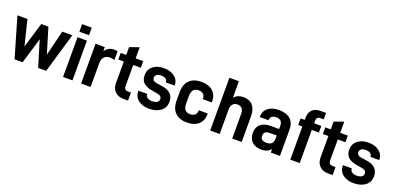

<svg xmlns="http://www.w3.org/2000/svg" viewBox="1 -1521 4832 2359"><g transform="rotate(20 2417.0 -342.0)"><path d="M140.1 -520 221.2 -189.9 320.8 -520H414.1L514.2 -189.9L595.2 -520H727.1L574.2 0H469.2L367.2 -336.9L266.1 0H161.1L8.8 -520Z M918.9 -689.9V-590.8H793V-689.9ZM918 -520V0H794.9V-520Z M1151.4 -520V-465.8Q1170.9 -498 1202.6 -515.1Q1231.9 -530.8 1274.4 -530.8Q1298.8 -530.8 1316.4 -526.9V-411.1Q1280.3 -421.9 1254.4 -421.9Q1209 -421.9 1182.6 -394Q1154.8 -366.2 1154.8 -312V0H1030.8V-520Z M1554.7 -158.2Q1554.7 -105 1605.5 -105H1644.5V0H1585.4Q1514.6 0 1473.6 -41Q1431.6 -81.5 1431.6 -149.9V-433.1H1359.4V-520H1431.6V-622.1L1554.7 -665V-520H1654.3V-433.1H1554.7Z M1775.9 -38.1Q1722.2 -81.1 1722.2 -153.8V-158.2H1837.9V-155.8Q1837.9 -127.4 1861.8 -110.8Q1884.3 -94.2 1922.9 -94.2Q1964.4 -94.2 1986.8 -108.9Q2010.3 -122.6 2010.3 -151.9Q2010.3 -175.8 1993.2 -189Q1976.1 -202.1 1936 -208L1880.9 -216.8Q1804.7 -230 1766.1 -265.1Q1729 -299.3 1729 -365.2Q1729 -439.9 1784.2 -482.9Q1837.9 -525.9 1922.9 -525.9Q1982.9 -525.9 2025.9 -506.8Q2070.3 -486.3 2095.2 -453.1Q2119.1 -418.9 2119.1 -375V-369.1H2003.9V-372.1Q2003.9 -399.4 1982.9 -414.1Q1959.5 -429.2 1922.9 -429.2Q1885.7 -429.2 1865.2 -414.1Q1845.2 -399.4 1845.2 -374Q1845.2 -350.1 1860.8 -337.9Q1876 -324.2 1911.1 -319.8L1972.2 -311Q2049.8 -300.8 2088.9 -263.2Q2127.9 -225.6 2127.9 -161.1Q2127.9 -81.1 2069.8 -38.1Q2010.3 5.9 1918.9 5.9Q1831.1 5.9 1775.9 -38.1Z M2261.7 -46.9Q2204.6 -99.6 2204.6 -211.9V-309.1Q2204.6 -420.4 2261.7 -473.1Q2317.4 -525.9 2415.5 -525.9Q2512.2 -525.9 2565.4 -477.1Q2619.6 -427.2 2619.6 -340.8V-331.1H2501.5V-336.9Q2501.5 -374.5 2479.5 -395Q2457 -416 2417.5 -416Q2327.6 -416 2327.6 -307.1V-212.9Q2327.6 -154.3 2351.6 -128.9Q2373.5 -104 2417.5 -104Q2456.5 -104 2479.5 -124Q2501.5 -143.1 2501.5 -180.2V-186H2619.6V-179.2Q2619.6 -93.8 2565.4 -43.9Q2511.2 5.9 2415.5 5.9Q2317.4 5.9 2261.7 -46.9Z M2842.8 -689.9V-474.1Q2866.2 -500.5 2896.5 -513.2Q2926.8 -525.9 2962.4 -525.9Q3043.9 -525.9 3086.4 -477.1Q3130.4 -426.3 3130.4 -338.9V0H3006.3V-324.2Q3006.3 -369.6 2984.4 -393.1Q2961.4 -416 2925.8 -416Q2889.2 -416 2866.7 -392.1Q2842.8 -368.2 2842.8 -324.2V0H2718.8V-689.9Z M3578.1 -480Q3630.9 -433.6 3630.9 -341.8V0H3511.2V-44.9Q3485.4 -17.6 3458 -5.9Q3429.2 5.9 3388.2 5.9Q3307.1 5.9 3264.2 -37.1Q3220.2 -81.1 3220.2 -155.8Q3220.2 -226.1 3267.1 -267.1Q3313 -307.1 3397.9 -307.1H3508.3V-348.1Q3508.3 -431.2 3425.3 -431.2Q3390.1 -431.2 3370.1 -414.1Q3349.1 -396 3349.1 -367.2V-363.8H3233.9V-368.2Q3233.9 -440.9 3286.1 -483.9Q3339.4 -525.9 3426.3 -525.9Q3525.9 -525.9 3578.1 -480ZM3487.3 -117.2Q3508.3 -139.6 3508.3 -185.1V-222.2H3418Q3339.8 -222.2 3339.8 -159.2Q3339.8 -94.2 3416 -94.2Q3464.4 -94.2 3487.3 -117.2Z M3902.3 -594.2Q3889.2 -581.1 3889.2 -556.2V-520H3982.4V-433.1H3889.2V0H3766.1V-433.1H3711.4V-520H3766.1V-550.8Q3766.1 -615.7 3804.2 -653.8Q3841.8 -689.9 3910.2 -689.9H3982.4V-606H3941.4Q3914.1 -606 3902.3 -594.2Z M4229.5 -158.2Q4229.5 -105 4280.3 -105H4319.3V0H4260.3Q4189.5 0 4148.4 -41Q4106.4 -81.5 4106.4 -149.9V-433.1H4034.2V-520H4106.4V-622.1L4229.5 -665V-520H4329.1V-433.1H4229.5Z M4450.7 -38.1Q4397 -81.1 4397 -153.8V-158.2H4512.7V-155.8Q4512.7 -127.4 4536.6 -110.8Q4559.1 -94.2 4597.7 -94.2Q4639.2 -94.2 4661.6 -108.9Q4685.1 -122.6 4685.1 -151.9Q4685.1 -175.8 4668 -189Q4650.9 -202.1 4610.8 -208L4555.7 -216.8Q4479.5 -230 4440.9 -265.1Q4403.8 -299.3 4403.8 -365.2Q4403.8 -439.9 4459 -482.9Q4512.7 -525.9 4597.7 -525.9Q4657.7 -525.9 4700.7 -506.8Q4745.1 -486.3 4770 -453.1Q4793.9 -418.9 4793.9 -375V-369.1H4678.7V-372.1Q4678.7 -399.4 4657.7 -414.1Q4634.3 -429.2 4597.7 -429.2Q4560.5 -429.2 4540 -414.1Q4520 -399.4 4520 -374Q4520 -350.1 4535.6 -337.9Q4550.8 -324.2 4585.9 -319.8L4647 -311Q4724.6 -300.8 4763.7 -263.2Q4802.7 -225.6 4802.7 -161.1Q4802.7 -81.1 4744.6 -38.1Q4685.1 5.9 4593.8 5.9Q4505.9 5.9 4450.7 -38.1Z"/></g></svg>

Font: D-DIN-PRO
Style: Bold
Weight: 700
Designer: Charles Nix
Foundry: Datto Inc.
Version: Version 1.000;hotconv 1.0.109;makeotfexe 2.5.65596